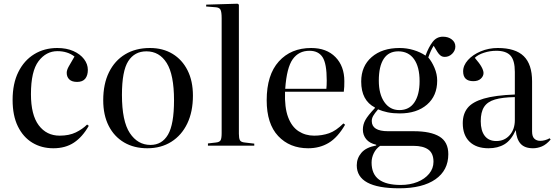

<svg xmlns="http://www.w3.org/2000/svg" viewBox="-20 -786 2991 1036"><path d="M268 14Q204 14 154.5 -16Q105 -46 76.5 -104Q48 -162 48 -247Q48 -335 79 -397.5Q110 -460 164.5 -493.5Q219 -527 289 -527Q339 -527 376 -510.5Q413 -494 433.5 -467Q454 -440 454 -409Q454 -379 440 -361.5Q426 -344 396 -344Q368 -344 354 -357.5Q340 -371 340 -393Q340 -408 351 -427.5Q362 -447 382 -481Q344 -510 290 -510Q229 -510 188 -456Q147 -402 147 -278Q147 -166 189 -110Q231 -54 302 -54Q353 -54 389 -71.5Q425 -89 450 -114L459 -107Q425 -47 379 -16.5Q333 14 268 14Z M775 14Q703 14 649.5 -17.5Q596 -49 566.5 -107Q537 -165 537 -245Q537 -333 568 -396Q599 -459 655.5 -493Q712 -527 789 -527Q859 -527 911 -495.5Q963 -464 992 -406.5Q1021 -349 1021 -270Q1021 -183 990.5 -119.5Q960 -56 904.5 -21Q849 14 775 14ZM792 -4Q854 -4 886.5 -59.5Q919 -115 919 -245Q919 -383 879.5 -446Q840 -509 770 -509Q706 -509 672 -456Q638 -403 638 -274Q638 -132 680.5 -68Q723 -4 792 -4Z M1102 0V-12L1145 -17Q1165 -19 1170.5 -29.5Q1176 -40 1176 -68V-688Q1176 -722 1169.5 -734Q1163 -746 1142 -747L1092 -751L1093 -761L1262 -766L1269 -761V-64Q1269 -40 1274.5 -29.5Q1280 -19 1301 -17L1352 -11V0Z M1643 14Q1543 14 1481 -52Q1419 -118 1419 -245Q1419 -382 1484.5 -454.5Q1550 -527 1659 -527Q1742 -527 1790 -478Q1838 -429 1838 -348Q1838 -332 1837.5 -318.5Q1837 -305 1835 -291H1518Q1515 -206 1534.5 -154Q1554 -102 1591 -78Q1628 -54 1675 -54Q1718 -54 1755.5 -67Q1793 -80 1833 -120L1842 -113Q1802 -44 1753.5 -15Q1705 14 1643 14ZM1519 -307H1741Q1742 -316 1742.5 -327.5Q1743 -339 1743 -352Q1743 -443 1720.5 -477.5Q1698 -512 1650 -512Q1592 -512 1559.5 -466.5Q1527 -421 1519 -307Z M2134 230Q1905 230 1905 106Q1905 68 1930 38.5Q1955 9 2010 -1V-5Q1974 -13 1956 -35Q1938 -57 1938 -87Q1938 -114 1951.5 -138.5Q1965 -163 2003 -203V-206Q1929 -244 1929 -346Q1929 -429 1985.5 -478Q2042 -527 2136 -527Q2175 -527 2211.5 -516Q2248 -505 2276 -486Q2293 -532 2314.5 -560Q2336 -588 2370 -588Q2399 -588 2418 -573Q2437 -558 2437 -535Q2437 -513 2420 -496Q2403 -479 2380 -479Q2367 -479 2357.5 -486Q2348 -493 2340 -506L2320 -539Q2304 -514 2291 -476Q2310 -454 2324.5 -420Q2339 -386 2339 -351Q2339 -269 2284 -221.5Q2229 -174 2137 -174Q2100 -174 2071.5 -180Q2043 -186 2020 -196Q2001 -174 1993.5 -160.5Q1986 -147 1986 -133Q1986 -78 2074 -78H2212Q2304 -78 2351.5 -49Q2399 -20 2399 46Q2399 133 2329.5 181.5Q2260 230 2134 230ZM2135 -192Q2188 -192 2216 -233.5Q2244 -275 2244 -348Q2244 -425 2214 -467Q2184 -509 2129 -509Q2077 -509 2050.5 -468.5Q2024 -428 2024 -351Q2024 -278 2054 -235Q2084 -192 2135 -192ZM2142 212Q2192 212 2232 196Q2272 180 2295.5 151.5Q2319 123 2319 87Q2319 41 2291 21Q2263 1 2211 1H2031Q2009 16 1997 40.5Q1985 65 1985 91Q1985 153 2024.5 182.5Q2064 212 2142 212Z M2616 14Q2550 14 2513.5 -21.5Q2477 -57 2477 -121Q2477 -171 2503 -203.5Q2529 -236 2590.5 -254Q2652 -272 2758 -276V-398Q2758 -460 2734.5 -486Q2711 -512 2658 -512Q2624 -512 2591.5 -501.5Q2559 -491 2542 -474Q2568 -444 2578.5 -424.5Q2589 -405 2589 -392Q2589 -375 2574.5 -361.5Q2560 -348 2534 -348Q2479 -348 2479 -401Q2479 -433 2505 -462Q2531 -491 2574 -509Q2617 -527 2666 -527Q2761 -527 2806 -483Q2851 -439 2851 -347V-77Q2851 -49 2863.5 -37.5Q2876 -26 2895 -26Q2920 -26 2946 -40L2951 -33Q2928 -6 2904 4Q2880 14 2856 14Q2811 14 2789 -10.5Q2767 -35 2763 -84Q2738 -29 2702 -7.5Q2666 14 2616 14ZM2658 -25Q2702 -25 2730 -56.5Q2758 -88 2758 -138V-262Q2691 -261 2650.5 -249Q2610 -237 2592 -209Q2574 -181 2574 -132Q2574 -81 2595.5 -53Q2617 -25 2658 -25Z"/></svg>

Font: Display Regular
Style: Regular
Weight: 400
Designer: Latin by Veronika Burian and Jose Scaglione. Greek by Irene Vlachou. Cyrillic by Vera Evstafieva.
Foundry: TypeTogether
Version: Version 3.002